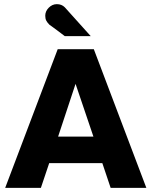

<svg xmlns="http://www.w3.org/2000/svg" viewBox="-20 -905 730 925"><path d="M5 0 258 -668H432L685 0H513L473 -119H217L177 0ZM260 -247H430L344 -501ZM292 -731Q273 -745 255 -759Q237 -773 218 -786Q208 -796 203 -805.5Q198 -815 198 -829Q198 -851 215 -868Q232 -885 254 -885Q277 -885 292 -870L417 -731Z"/></svg>

Font: Atkinson Hyperlegible
Style: Bold
Weight: 700
Designer: Elliott Scott, Megan Eiswerth, Linus Boman, Theodore Petrosky
Foundry: Braille Institute
Version: Version 1.006; ttfautohint (v1.8.3)